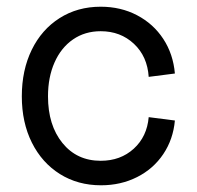

<svg xmlns="http://www.w3.org/2000/svg" viewBox="-20 -536 586 572"><path d="M45 -249Q45 -327 74.5 -387.5Q104 -448 157.5 -482Q211 -516 280 -516Q340 -516 388.5 -490.5Q437 -465 466.5 -420Q496 -375 501 -317L423 -307Q419 -368 379 -405.5Q339 -443 280 -443Q233 -443 197.5 -418.5Q162 -394 142.5 -350Q123 -306 123 -249Q123 -163 166 -110Q209 -57 280 -57Q339 -57 378.5 -93Q418 -129 423 -187L501 -177Q496 -121 466.5 -77Q437 -33 388.5 -8.5Q340 16 281 16Q212 16 158.5 -17.5Q105 -51 75 -111Q45 -171 45 -249Z"/></svg>

Font: Uncut Sans Variable
Style: Regular
Weight: 400
Designer: Kasper Nordkvist
Foundry: UNCUT.wtf
Version: Version 1.303;Glyphs 3.1.2 (3151)